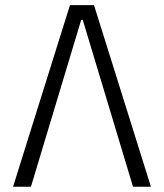

<svg xmlns="http://www.w3.org/2000/svg" viewBox="-20 -713 626 733"><path d="M29.8 0H98.1L290 -637.2H295.9L487.8 0H556.2L338.9 -693.4H247.1Z"/></svg>

Font: Cascadia Code PL Light
Style: Regular
Weight: 300
Monospace: yes
Designer: Aaron Bell
Foundry: Saja Typeworks
Version: Version 2404.023